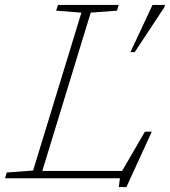

<svg xmlns="http://www.w3.org/2000/svg" viewBox="-48 -727 692 783"><path d="M322 -675.5 124.5 -30H450L543 -190H571L467.5 36H436.5L441 0H-27.5L-20.5 -23.5L87 -31.5L284 -675.5L181 -683.5L188.5 -707H436.5L429 -683.5ZM484 -514.5 574 -707H625L622 -697L501.5 -514.5Z"/></svg>

Font: Newsreader Caption ExtraLight
Style: Italic
Weight: 275
Italic angle: -17°
Designer: Hugues Gentile
Foundry: Production Type
Version: Version 1.001